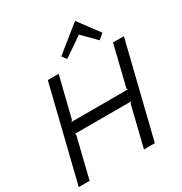

<svg xmlns="http://www.w3.org/2000/svg" viewBox="-241 -1265 1361 1438"><g transform="rotate(-30 439.0 -545.5)"><path d="M193 -360H683ZM878 -810 678 0H584L670 -350L683 -360H193L200 -350L114 0H20L220 -810H314L227 -460L215 -450H705L698 -460L784 -810ZM619 -1091 752 -913 705 -874 593 -988H591L425 -874L396 -913L617 -1091Z"/></g></svg>

Font: Sinkin Sans 400 Italic
Style: Italic
Weight: 400
Italic angle: -112°
Designer: Keith Bates
Foundry: K-Type
Version: Sinkin Sans (version 1.0)  by Keith Bates   •   © 2014   www